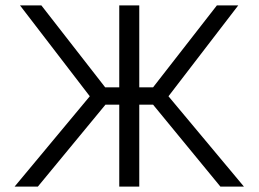

<svg xmlns="http://www.w3.org/2000/svg" viewBox="-20 -690 956 710"><path d="M421 -670V-367H369L133 -670H54L312 -334L34 0H120L370 -303H421V0H495V-303H546L795 0H882L603 -334L861 -670H782L546 -367H495V-670Z"/></svg>

Font: LT Wave Alt Light
Style: Regular
Weight: 300
Designer: Daniel Lyons
Version: Version 2.5 (Glyphs App)